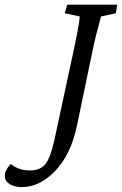

<svg xmlns="http://www.w3.org/2000/svg" viewBox="-164 -593 515 811"><path d="M161.1 -62.5Q135.7 59.1 69.8 128.2Q3.9 197.3 -72.3 197.3Q-103 197.3 -123.3 184.6Q-143.6 171.9 -143.6 150.4Q-143.6 125 -118.2 99.6Q-85.9 127 -37.1 127Q5.9 127 27.3 100.6Q48.8 74.2 64.5 3.9L146.5 -377Q171.4 -494.1 172.9 -523.4L109.4 -537.1L120.1 -573.2H331.1L325.2 -537.1L262.7 -523.4Q239.3 -439 226.6 -377Z"/></svg>

Font: Crimson Pro
Style: Italic
Weight: 400
Italic angle: -12°
Designer: Jacques Le Bailly
Foundry: Baron von Fonthausen
Version: Version 1.003